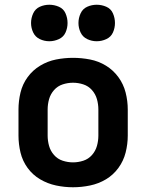

<svg xmlns="http://www.w3.org/2000/svg" viewBox="-20 -782 616 810"><path d="M288 8Q324 8 360 0.5Q396 -7 427 -25.5Q458 -44 479.5 -73.5Q501 -103 510 -138.5Q519 -174 519 -210V-320Q519 -356 510 -391.5Q501 -427 479.5 -456.5Q458 -486 427 -505Q396 -524 360 -531Q324 -538 288 -538Q252 -538 216.5 -531Q181 -524 149.5 -505Q118 -486 96.5 -456.5Q75 -427 66.5 -391.5Q58 -356 58 -320V-210Q58 -174 66.5 -138.5Q75 -103 96.5 -73.5Q118 -44 149.5 -25.5Q181 -7 216.5 0.5Q252 8 288 8ZM288 -97Q266 -97 244.5 -104Q223 -111 208 -128Q193 -145 187 -166.5Q181 -188 181 -210V-320Q181 -342 187 -363.5Q193 -385 208 -402Q223 -419 244.5 -426Q266 -433 288 -433Q310 -433 331.5 -426Q353 -419 368 -402Q383 -385 389 -363.5Q395 -342 395 -320V-210Q395 -188 389 -166.5Q383 -145 368 -128Q353 -111 331.5 -104Q310 -97 288 -97ZM388 -608Q409 -608 428.5 -617Q448 -626 456.5 -645Q465 -664 465 -685Q465 -706 456.5 -725.5Q448 -745 428.5 -753.5Q409 -762 388 -762Q367 -762 348 -753.5Q329 -745 320 -725.5Q311 -706 311 -685Q311 -664 320 -645Q329 -626 348 -617Q367 -608 388 -608ZM188 -608Q209 -608 228.5 -617Q248 -626 256.5 -645Q265 -664 265 -685Q265 -706 256.5 -725.5Q248 -745 228.5 -753.5Q209 -762 188 -762Q167 -762 148 -753.5Q129 -745 120 -725.5Q111 -706 111 -685Q111 -664 120 -645Q129 -626 148 -617Q167 -608 188 -608Z"/></svg>

Font: Iosevka Sparkle
Style: Bold
Weight: 700
Designer: Belleve Invis
Foundry: Belleve Invis
Version: Version 4.5.0; ttfautohint (v1.8.3)